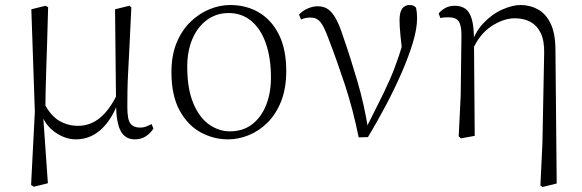

<svg xmlns="http://www.w3.org/2000/svg" viewBox="-20 -542 2322 766"><path d="M104 196 119 -96 105 -505 162 -519 172 -513Q170 -433 168 -372.5Q166 -312 164.5 -264.5Q163 -217 162 -177.5Q161 -138 161 -99L152 -82L171 189L115 203ZM518 14Q480 14 462 -18.5Q444 -51 443 -124V-127L439 -505L496 -519L504 -513Q500 -428 497 -366Q494 -304 491.5 -259Q489 -214 488.5 -180Q488 -146 488 -115Q488 -65 500.5 -49Q513 -33 538 -33Q553 -33 564 -37.5Q575 -42 585 -47L592 -29Q582 -12 563 1Q544 14 518 14ZM283 14Q240 14 199 -15Q158 -44 141 -97H139L155 -132Q182 -80 216.5 -60Q251 -40 291 -40Q340 -40 378.5 -71.5Q417 -103 448 -167L461 -155H459Q433 -74 388 -30Q343 14 283 14Z M890 14Q832 14 780.5 -14Q729 -42 696.5 -101.5Q664 -161 664 -254Q664 -321 684.5 -371Q705 -421 739.5 -454.5Q774 -488 815.5 -505Q857 -522 898 -522Q963 -522 1013.5 -492Q1064 -462 1093 -403.5Q1122 -345 1122 -259Q1122 -189 1101.5 -137.5Q1081 -86 1047 -52.5Q1013 -19 972 -2.5Q931 14 890 14ZM897 -18Q950 -18 986.5 -46.5Q1023 -75 1042 -123.5Q1061 -172 1061 -232Q1061 -310 1041 -368Q1021 -426 983 -458Q945 -490 892 -490Q844 -490 806.5 -463Q769 -436 748 -387.5Q727 -339 727 -276Q727 -188 751 -130.5Q775 -73 814 -45.5Q853 -18 897 -18Z M1411 6Q1388 -107 1356 -204Q1324 -301 1292 -384Q1273 -437 1258 -454.5Q1243 -472 1220 -472Q1197 -472 1181 -464L1173 -484Q1187 -499 1207.5 -508Q1228 -517 1247 -517Q1272 -517 1289 -505Q1306 -493 1320.5 -466.5Q1335 -440 1349 -396Q1378 -313 1406 -217.5Q1434 -122 1449 -24H1436L1442 -34Q1469 -88 1492 -133.5Q1515 -179 1534.5 -223Q1554 -267 1570.5 -316.5Q1587 -366 1602 -427L1588 -311Q1581 -366 1577.5 -402Q1574 -438 1574 -462Q1574 -493 1584.5 -507.5Q1595 -522 1614 -522Q1624 -522 1630 -519Q1636 -516 1640 -511Q1642 -501 1643 -491Q1644 -481 1644 -469Q1644 -428 1627.5 -373Q1611 -318 1583.5 -254.5Q1556 -191 1521 -124.5Q1486 -58 1448 5Z M1810 2 1818 -161 1821 -402Q1821 -442 1809.5 -457.5Q1798 -473 1770 -473Q1762 -473 1754 -472.5Q1746 -472 1737 -470L1730 -488Q1739 -500 1755.5 -509.5Q1772 -519 1795 -519Q1819 -519 1836 -507.5Q1853 -496 1862 -466.5Q1871 -437 1871 -381V-377L1874 0L1819 10ZM2136 198 2144 30 2151 -330Q2152 -379 2137.5 -409.5Q2123 -440 2096.5 -454.5Q2070 -469 2034 -469Q1989 -469 1941.5 -438Q1894 -407 1866 -345L1856 -356H1858Q1873 -412 1908 -449Q1943 -486 1984 -504Q2025 -522 2056 -522Q2094 -522 2125.5 -505Q2157 -488 2176.5 -448.5Q2196 -409 2196 -342L2201 190L2145 204Z"/></svg>

Font: Noto Serif JP ExtraLight
Style: Regular
Weight: 200
Designer: Ryoko NISHIZUKA  (kana & ideographs); Frank Grießhammer (Latin, Greek & Cyrillic); Wenlong ZHANG  (bopomofo); Sandoll Co
Foundry: Adobe
Version: Version 2.002-H1;hotconv 1.1.0;makeotfexe 2.6.0